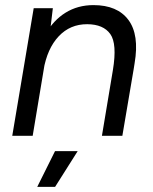

<svg xmlns="http://www.w3.org/2000/svg" viewBox="-20 -532 598 752"><path d="M112 -500H187L176 -408L108 0H28ZM422.2 -257.7 503.8 -262.7 459.2 0H379.2ZM321.8 -437.2Q254.7 -437.5 209.8 -389.7Q164.8 -341.8 150.3 -256.8L111.3 -260.2Q125.2 -339.7 156.8 -396Q188.5 -452.3 236.6 -482.2Q284.7 -512 346 -512Q439.7 -512 482.9 -454Q526.2 -396 507.2 -284.3L503 -257.7H422.2Q439.2 -360.5 412 -398.7Q384.8 -436.8 321.8 -437.2ZM195.5 60H284.2L195.7 200H125.8Z"/></svg>

Font: Oak Sans Light Italic
Style: Regular
Weight: 400
Italic angle: -9.5°
Foundry: Erik Kennedy, Walven
Version: Version 1.000;Glyphs 3.1.2 (3151)